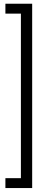

<svg xmlns="http://www.w3.org/2000/svg" viewBox="-20 -832 259 1005"><path d="M8.3 -812.5H148.4V152.3H8.3V100.6H89.4V-760.7H8.3Z"/></svg>

Font: RobotoCondensed-Light
Style: Light
Weight: 300
Designer: Google
Version: Version 1.200311; 2013